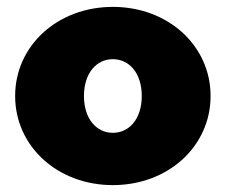

<svg xmlns="http://www.w3.org/2000/svg" viewBox="-20 -526 656 558"><path d="M308 12C469 12 592 -101 592 -247C592 -393 469 -506 308 -506C147 -506 24 -393 24 -247C24 -101 147 12 308 12ZM308 -140C260 -140 224 -181 224 -247C224 -313 260 -354 308 -354C356 -354 392 -313 392 -247C392 -181 356 -140 308 -140Z"/></svg>

Font: SN Pro Black
Style: Regular
Weight: 900
Designer: Tobias Whetton
Foundry: Supernotes
Version: Version 1.001;Glyphs 3.2 (3249)